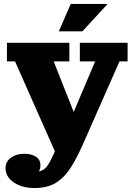

<svg xmlns="http://www.w3.org/2000/svg" viewBox="-20 -744 686 969"><path d="M277 -586 337 -724H523L396 -586ZM103 32Q137 32 160.5 46.5Q184 61 184 91Q184 109 176 121Q197 117 210.5 103Q224 89 237 62L257 20L56 -434H15V-528H330V-434H251L352 -179L460 -434H383V-528H624V-434H583L399 -17Q370 49 339 99Q308 149 264.5 177Q221 205 154 205Q91 205 49.5 176.5Q8 148 8 105Q8 71 35.5 51.5Q63 32 103 32Z"/></svg>

Font: Montagu Slab 16pt
Style: Bold
Weight: 700
Designer: Florian Karsten
Foundry: Florian Karsten
Version: Version 1.000; ttfautohint (v1.8.3)